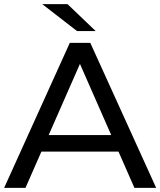

<svg xmlns="http://www.w3.org/2000/svg" viewBox="-21 -907 774 927"><path d="M-1 0 316 -700H415L733 0H628L345 -644H385L102 0ZM134 -175 161 -255H555L584 -175ZM351 -757 183 -887H305L441 -757Z"/></svg>

Font: Montserrat Thin Medium
Style: Regular
Weight: 500
Version: Version 9.000